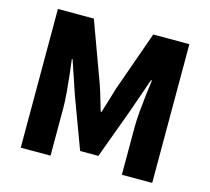

<svg xmlns="http://www.w3.org/2000/svg" viewBox="-106 -870 1089 996"><g transform="rotate(15 438.5 -372.5)"><path d="M86 0V-745H279L397 -423Q408 -391 418 -356.5Q428 -322 438 -288H443Q454 -322 464 -356.5Q474 -391 484 -423L598 -745H792V0H629V-255Q629 -292 633 -338Q637 -384 642.5 -430.5Q648 -477 653 -513H648L586 -335L486 -63H388L287 -335L227 -513H223Q228 -477 233 -430.5Q238 -384 242 -338Q246 -292 246 -255V0Z"/></g></svg>

Font: Source Han Sans TC Heavy
Style: Regular
Weight: 900
Designer: Ryoko NISHIZUKA Ë•øÂ°öÊ∂ºÂ≠ê (kana, bopomofo & ideographs); Paul D. Hunt (Latin, Greek & Cyrillic); Sandoll Communicatio
Foundry: Adobe
Version: Version 2.004;hotconv 1.0.118;makeotfexe 2.5.65603